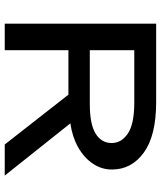

<svg xmlns="http://www.w3.org/2000/svg" viewBox="44 -706 663 790"><g transform="rotate(90 375.0 -311.5)"><path d="M78 0V-623H401Q538 -623 608 -572.5Q678 -522 678 -441Q678 -398 653.5 -362Q629 -326 586.5 -302Q544 -278 488 -270L703 0H575L370 -262H187V0ZM187 -350H408Q492 -350 530.5 -374Q569 -398 569 -440Q569 -480 530 -506.5Q491 -533 403 -533H187Z"/></g></svg>

Font: Inconsolata ExtraExpanded SemiBold
Style: Regular
Weight: 600
Width: 8
Monospace: yes
Designer: Raph Levien, Cyreal, Brenton Simpson
Foundry: Raph Levien, Cyreal, Google
Version: Version 3.001; ttfautohint (v1.8.2.53-6de2)